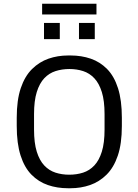

<svg xmlns="http://www.w3.org/2000/svg" viewBox="-20 -991 736 1021"><path d="M341 10Q284 10 234.5 -7Q185 -24 147.5 -62Q110 -100 89.5 -164Q69 -228 69 -321V-365Q69 -459 90.5 -522.5Q112 -586 150.5 -624Q189 -662 238 -679Q287 -696 342 -696H356Q413 -696 462.5 -679Q512 -662 549.5 -624Q587 -586 607.5 -522Q628 -458 628 -365V-321Q628 -227 606.5 -163.5Q585 -100 546.5 -62Q508 -24 459 -7Q410 10 355 10ZM348 -62Q388 -62 422 -73Q456 -84 481.5 -111Q507 -138 521.5 -184.5Q536 -231 536 -302V-384Q536 -455 521.5 -501.5Q507 -548 481.5 -575Q456 -602 422 -613Q388 -624 349 -624Q310 -624 275.5 -613Q241 -602 215.5 -575Q190 -548 175.5 -501.5Q161 -455 161 -384V-302Q161 -231 175.5 -184.5Q190 -138 215.5 -111Q241 -84 275 -73Q309 -62 348 -62ZM204 -914V-971H493V-914ZM214 -783V-869H298V-783ZM400 -783V-869H484V-783Z"/></svg>

Font: Chivo Medium Light
Style: Regular
Weight: 300
Version: Version 2.002